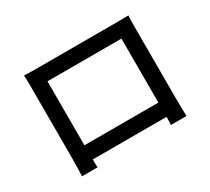

<svg xmlns="http://www.w3.org/2000/svg" viewBox="-137 -926 1274 1167"><g transform="rotate(-30 500.0 -342.5)"><path d="M137 -696C139 -670 139 -635 139 -609V-118C139 -78 137 2 136 11H245C244 6 244 -18 244 -45H762C761 -17 761 6 760 11H869C869 3 867 -83 867 -118V-609C867 -637 867 -668 869 -695C836 -694 800 -694 777 -694H234C209 -694 177 -694 137 -696ZM243 -594H762V-145H243Z"/></g></svg>

Font: DAIFUKU Sans JP Medium
Style: Regular
Weight: 500
Designer: Original font ‘Source Han Sans JP’ : Ryoko NISHIZUKA  (kana, bopomofo & ideographs); Paul D. Hunt (Latin, Greek & Cyrill
Foundry: Daifuku
Version: Version 1.000